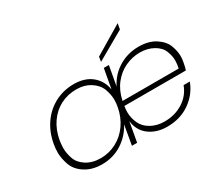

<svg xmlns="http://www.w3.org/2000/svg" viewBox="-143 -1013 1412 1279"><g transform="rotate(-30 563.5 -373.5)"><path d="M865 -711 648 -587 654 -624 873 -755ZM1122 -309Q1117 -279 1109 -255H636Q632 -231 632 -209Q632 -165 651 -123Q670 -81 715 -56Q760 -31 817 -31Q898 -31 960 -70.5Q1022 -110 1047 -178H1095Q1064 -95 990 -43.5Q916 8 816 8Q735 8 679 -33.5Q623 -75 614 -151L587 0H547L573 -150Q536 -79 468 -35.5Q400 8 315 8Q239 8 185.5 -26.5Q132 -61 114 -112Q96 -163 96 -208Q96 -238 102 -272Q117 -356 161.5 -419Q206 -482 272 -516Q338 -550 415 -550Q499 -550 551.5 -508Q604 -466 617 -394L644 -543H683L656 -394Q696 -470 764.5 -510Q833 -550 914 -550Q992 -550 1043 -516.5Q1094 -483 1110.5 -438Q1127 -393 1127 -355Q1127 -333 1122 -309ZM1074 -290Q1081 -322 1081 -350Q1081 -384 1065.5 -423Q1050 -462 1005 -487Q960 -512 902 -512Q844 -512 790 -487Q736 -462 696.5 -412Q657 -362 642 -290ZM328 -32Q391 -32 447.5 -61.5Q504 -91 542.5 -145.5Q581 -200 594 -272Q599 -299 599 -324Q599 -364 583 -408Q567 -452 521 -481.5Q475 -511 412 -511Q346 -511 291 -482.5Q236 -454 198.5 -400Q161 -346 148 -272Q143 -241 143 -214Q143 -176 157.5 -133Q172 -90 217.5 -61Q263 -32 328 -32Z"/></g></svg>

Font: Fz Poppins ExtLt
Style: Italic
Weight: 200
Italic angle: -10°
Designer: Ninad Kale (Devanagari), Jonny Pinhorn (Latin)
Foundry: Indian Type Foundry
Version: Vit hóa bi Vntype.Com & FontZin.Com